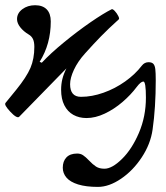

<svg xmlns="http://www.w3.org/2000/svg" viewBox="-37 -445 642 742"><path d="M205.6 203.1Q205.6 178.2 219.7 163.3Q233.9 148.4 261.2 148.4Q274.4 148.4 283.9 154.8Q293.5 161.1 306.6 174.8Q321.3 190.4 334 198.7Q346.7 207 366.7 207Q396 207 434.3 169.4Q472.7 131.8 499.8 68.6Q526.9 5.4 526.9 -67.9Q526.9 -129.9 517.1 -129.9Q507.3 -129.9 491.7 -109.4Q468.3 -78.1 436 -50.5Q403.8 -22.9 367.7 -5.9Q331.5 11.2 297.4 11.2Q268.6 11.2 246.3 -1.2Q224.1 -13.7 211.7 -38.1Q199.2 -62.5 199.2 -98.1Q199.2 -120.1 204.1 -139.9Q209 -159.7 219.7 -180.7L37.1 6.3Q33.2 10.3 24.4 5.4Q15.6 0.5 2.9 -13.2Q-9.8 -26.9 -14.4 -35.2Q-19 -43.5 -15.6 -47.4L25.4 -97.7Q65.4 -147 80.6 -182.4Q95.7 -217.8 95.7 -263.7Q95.7 -283.2 90.3 -294.2Q85 -305.2 74.2 -311.5Q53.7 -323.7 41.3 -339.6Q28.8 -355.5 28.8 -371.1Q28.8 -394 49.3 -409.4Q69.8 -424.8 98.6 -424.8Q127.9 -424.8 143.6 -408.7Q159.2 -392.6 159.2 -362.3Q159.2 -274.4 116.2 -206.1L124.5 -202.6Q158.2 -238.8 210 -281.2Q261.7 -323.7 312.7 -358.9Q363.8 -394 394.5 -409.2Q398.4 -411.1 406.5 -402.6Q414.6 -394 419.9 -383.5Q425.3 -373 421.9 -370.1Q381.3 -333.5 353 -304.4Q324.7 -275.4 291.5 -238.3Q263.7 -207.5 248.8 -175.5Q233.9 -143.6 233.9 -119.6Q233.9 -70.8 275.9 -70.8Q318.4 -70.8 363 -86.7Q407.7 -102.5 446.5 -130.1Q485.4 -157.7 511.2 -191.4Q521.5 -204.6 537.1 -204.6Q549.8 -204.6 555.7 -198.2Q561.5 -191.9 563.2 -177.7Q564.9 -163.6 564.9 -134.8Q564.9 -29.3 552.7 55.7Q544.9 111.3 511 162.8Q477.1 214.4 430.7 245.8Q384.3 277.3 341.3 277.3Q295.4 277.3 264.9 267.8Q234.4 258.3 220 241.5Q205.6 224.6 205.6 203.1Z"/></svg>

Font: Junicode Two Beta VF
Style: Regular
Weight: 400
Designer: Peter S. Baker
Foundry: Briery Creek Software
Version: Version 1.031 beta; ttfautohint (v1.8.1.43-b0c9)